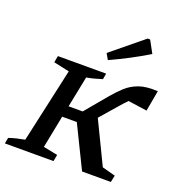

<svg xmlns="http://www.w3.org/2000/svg" viewBox="-142 -893 950 1010"><g transform="rotate(20 333.0 -387.5)"><path d="M-4 0 2 -33Q22 -40 44.5 -45.5Q67 -51 90 -55L182 -471L94 -490L101 -527H371L365 -494Q346 -488 324 -482Q302 -476 279 -472L244 -298H323L425 -420Q452 -452 481.5 -479.5Q511 -507 552.5 -522Q594 -537 658 -533L637 -417L531 -432Q521 -422 510.5 -410.5Q500 -399 489 -386L409 -294L523 -58L597 -38L589 0H428L313 -235H231L195 -53L275 -37L268 0ZM355 -597 336 -630 513 -775H527L564 -707Q463 -646 355 -597Z"/></g></svg>

Font: Piazzolla SC Medium
Style: Italic
Weight: 500
Italic angle: -11.3°
Designer: Juan Pablo del Peral
Foundry: Huerta Tipografica
Version: Version 1.330